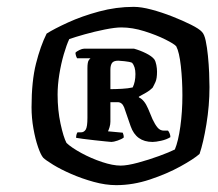

<svg xmlns="http://www.w3.org/2000/svg" viewBox="-20 -755 635 560"><path d="M319 -215Q288 -215 253.5 -224.5Q219 -234 188 -247.5Q157 -261 135 -274.5Q113 -288 106 -295Q99 -303 91 -326Q83 -349 77.5 -380Q72 -411 72 -442Q72 -518 85 -569.5Q98 -621 116 -657Q138 -671 178.5 -689.5Q219 -708 269 -721.5Q319 -735 370 -735Q392 -735 422 -727Q452 -719 482.5 -707Q513 -695 537 -683Q561 -671 569 -662Q576 -655 580 -636Q584 -617 586.5 -592Q589 -567 590 -542.5Q591 -518 591 -501Q591 -447 582 -392.5Q573 -338 562 -306Q545 -291 506 -269.5Q467 -248 417.5 -231.5Q368 -215 319 -215ZM332 -272Q351 -272 382.5 -280.5Q414 -289 444 -300Q474 -311 490 -319Q500 -343 506 -386Q512 -429 512 -477Q512 -521 507.5 -562Q503 -603 494 -620Q488 -627 462 -640Q436 -653 401 -664Q366 -675 334 -675Q316 -675 286 -669Q256 -663 227.5 -655Q199 -647 182 -641Q174 -624 166 -596.5Q158 -569 153 -538Q148 -507 148 -479Q148 -434 156.5 -394.5Q165 -355 174 -338Q189 -324 217.5 -308.5Q246 -293 277.5 -282.5Q309 -272 332 -272ZM305 -341Q303 -341 288.5 -342.5Q274 -344 255.5 -346Q237 -348 222 -350Q207 -352 202 -353Q202 -363 206 -369H216Q225 -369 230 -377Q235 -385 235 -411V-556Q235 -574 239 -579.5Q243 -585 244 -585H205Q201 -591 200 -601Q203 -605 211.5 -609Q220 -613 225 -613H371Q389 -608 406 -599.5Q423 -591 430 -582Q434 -576 436 -565.5Q438 -555 438 -546Q438 -526 433.5 -516Q429 -506 425 -499Q417 -491 406.5 -485Q396 -479 385 -473V-471Q401 -464 412 -438L425 -407Q432 -392 439.5 -383Q447 -374 458 -374H470Q472 -372 474.5 -366.5Q477 -361 477 -355Q466 -348 450 -344.5Q434 -341 425 -341Q377 -341 361 -387L342 -442Q336 -457 323 -457H302V-400Q302 -392 299.5 -384Q297 -376 295 -372L338 -368Q339 -365 340 -362Q341 -359 341 -354Q335 -349 323 -345Q311 -341 305 -341ZM302 -495Q317 -495 335.5 -496Q354 -497 367 -500Q375 -516 375 -539Q375 -561 365 -572Q358 -575 343 -576.5Q328 -578 325 -578Q311 -578 306.5 -571Q302 -564 302 -552Z"/></svg>

Font: Texturina ExtraBold
Style: Italic
Weight: 800
Italic angle: -11°
Designer: Guillermo Torres Carreño
Foundry: Omnibus-Type
Version: Version 1.002; ttfautohint (v1.8.3)